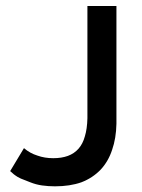

<svg xmlns="http://www.w3.org/2000/svg" viewBox="-20 -620 484 653"><path d="M14.6 -38.1Q17.6 -35.2 22.5 -31.2Q26.4 -27.3 32.2 -23.4Q38.1 -18.6 50.8 -12.7Q63.5 -7.8 83 0Q102.5 7.8 123 10.7Q144.5 13.7 167 13.7Q217.8 13.7 256.8 0Q294.9 -14.6 322.3 -43Q348.6 -71.3 361.3 -110.4Q375 -149.4 376 -199.2Q376 -333 376 -599.6Q351.6 -599.6 277.3 -599.6Q277.3 -504.9 277.3 -217.8Q276.4 -181.6 268.6 -156.2Q261.7 -130.9 247.1 -114.3Q232.4 -97.7 210.9 -89.8Q189.5 -82 161.1 -82Q131.8 -82 107.4 -90.8Q82 -98.6 61.5 -116.2Q45.9 -89.8 14.6 -38.1Z"/></svg>

Font: TextaAlt
Style: Bold
Weight: 400
Designer: Daniel Hernandez & Miguel Hernandez
Version: Version 1.005;com.myfonts.easy.latinotype.texta.alt-bold.wfk